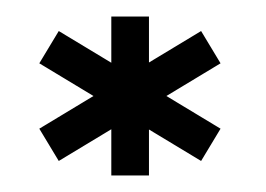

<svg xmlns="http://www.w3.org/2000/svg" viewBox="-20 -791 321 232"><path d="M223 -596.5 246.5 -635.5 51 -753.5 27.5 -714.5ZM51 -596.5 246.5 -714.5 223 -753.5 27.5 -635.5ZM114.5 -579H160V-771H114.5Z"/></svg>

Font: Anybody UltraCondensed Thin SemiBold
Style: Regular
Weight: 600
Version: Version 1.111